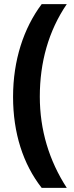

<svg xmlns="http://www.w3.org/2000/svg" viewBox="-20 -748 359 926"><path d="M43 -281C43 -107 91 43 181 158H302C217 27 172 -121 172 -282C172 -447 214 -599 302 -728H181C94 -612 43 -457 43 -281Z"/></svg>

Font: Noto Sans Thai Looped Condensed
Style: Bold
Weight: 700
Width: 3
Designer: Sasikarn Vongin, Ben Mitchell
Foundry: The Fontpad Ltd
Version: Version 1.001